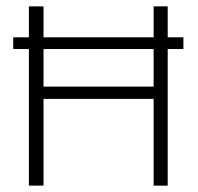

<svg xmlns="http://www.w3.org/2000/svg" viewBox="-20 -583 622 603"><path d="M21.5 -429V-465.8H556V-429ZM116.7 0H70.8V-563H116.7ZM462.5 -563H506.7V0H462.5ZM482.3 -272.5H98.3V-311H482.3Z"/></svg>

Font: Darker Grotesque Light
Style: Regular
Weight: 300
Designer: Gabriel Lam
Foundry: TypeRant
Version: Version 1.000;gftools[0.9.28]